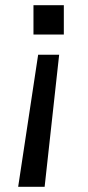

<svg xmlns="http://www.w3.org/2000/svg" viewBox="-20 -546 341 740"><path d="M208 -335H127L50 174H152ZM226 -526H109V-413H226Z"/></svg>

Font: Uncut Sans Medium
Style: Regular
Weight: 500
Designer: Kasper Nordkvist
Foundry: UNCUT.wtf
Version: Version 1.304;Glyphs 3.2 (3246)